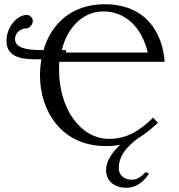

<svg xmlns="http://www.w3.org/2000/svg" viewBox="-20 -678 847 907"><path d="M684 142 668 135C646 157 630 171 601 171C564 171 541 145 541 119C541 57.7 577.2 17.1 631.2 -24.4C662.7 -42.4 692.3 -66.9 726 -98L703 -122C650 -71 589 -22 496 -22C361 -22 259 -163 259 -349C259 -362 259 -375 260 -386H758C747 -528 666 -658 474 -658C324.3 -658 223.4 -571.4 185.6 -441.6H171.8C105.7 -441.6 50.9 -451.6 50.9 -494.2C50.9 -522.2 77.8 -543.5 100.2 -543.5C120.4 -543.5 134.9 -562.5 134.9 -578.2C134.9 -596.1 120.4 -607.4 105.8 -607.4C59.9 -607.4 10.6 -549.1 10.6 -485.3C10.6 -415.9 67.6 -397.9 143.8 -397.9H175.5C171.2 -372.8 169 -346.4 169 -319C169 -161 265 12 480 12C505.1 12 527.4 10 547.9 6.2C510.1 40.9 481 82.8 481 125C481 180 523 209 577 209C618 209 655 187 684 142ZM678 -430H291.7V-441.6H272.3C293.7 -537.1 365.1 -624 467 -624C565 -624 647 -559 678 -430Z"/></svg>

Font: Libertinus Serif
Style: Regular
Weight: 400
Designer: Philipp H. Poll
Foundry: Khaled Hosny
Version: Version 6.2